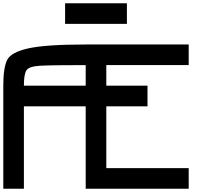

<svg xmlns="http://www.w3.org/2000/svg" viewBox="-20 -1145 1290 1165"><path d="M0 -625Q0 -734.4 23.4 -781.2Q46.9 -828.1 152.3 -851.6Q257.8 -875 500 -875H1125V-750H625V-625H875V-500H625V-125H1125V0H500V-500H125V0H0ZM500 -750Q289.1 -750 222.7 -746.1Q156.2 -742.2 140.6 -718.8Q125 -695.3 125 -625H500ZM750 -1125V-1000H375V-1125Z"/></svg>

Font: CraftyPE
Style: Regular
Weight: 400
Designer: Erek Butcher
Foundry: Haunted Coop
Version: Version 0.018;April 4, 2024;FontCreator 15.0.0.2962 64-bit